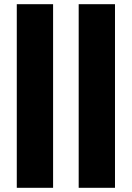

<svg xmlns="http://www.w3.org/2000/svg" viewBox="-20 -790 628 915"><path d="M60 -770H233V105H60ZM355 -770H528V105H355Z"/></svg>

Font: Unbounded SemiBold
Style: Regular
Weight: 600
Designer: Luke Prowse, Jean-Baptiste Morizot, Fátima Lázaro, Florian Runge
Foundry: NaN
Version: Version 1.700